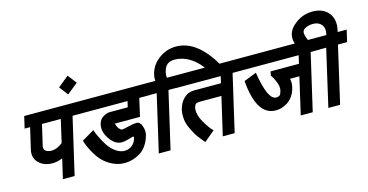

<svg xmlns="http://www.w3.org/2000/svg" viewBox="-89 -1313 3382 1765"><g transform="rotate(-15 1602.5 -430.0)"><path d="M277 -146Q195 -146 146.5 -194.5Q98 -243 115 -318L162 -520H110L136 -633H675L649 -520H566L441 20H329L373 -167Q326 -146 277 -146ZM229 -322Q222 -292 242.5 -276Q263 -260 299 -260Q348 -260 404 -303L454 -520H275Z M617 -888 682 -804 578 -720 514 -804Z M1059 -177Q1061 -185 1059.5 -188Q1058 -191 1051 -191Q1047 -191 1007 -179Q967 -167 942 -167Q877 -167 828 -239Q780 -309 795 -377Q806 -422 841 -443Q877 -464 903 -464H1076L1089 -520H629L655 -633H1326L1300 -520H1201L1162 -350H922Q933 -314 947 -298Q962 -280 974 -280Q987 -280 1036 -292Q1090 -305 1114 -305Q1150 -305 1165 -262Q1181 -215 1173 -180Q1160 -126 1131 -82.5Q1102 -39 1065 -18Q994 24 919 24Q857 24 801.5 -4Q746 -32 711 -70Q676 -107 645 -164.5Q614 -222 598 -274L716 -343Q723 -319 747 -269Q764 -233 794 -186Q821 -144 863 -114Q904 -85 945 -85Q988 -85 1018.5 -110Q1049 -135 1059 -177Z M1388 -691Q1408 -778 1482.5 -833.5Q1557 -889 1648 -889Q1846 -889 1999 -626L2017 -593H1881L1877 -601L1876 -603Q1808 -708 1713 -752Q1660 -776 1605 -776Q1559 -776 1533.5 -754.5Q1508 -733 1497 -686Q1491 -662 1494 -633H1592L1566 -521H1479L1354 20H1242L1367 -521H1280L1306 -633H1384Q1381 -664 1388 -691Z M1728 -342Q1703 -342 1692 -334Q1681 -326 1674 -303Q1662 -240 1706 -163Q1753 -82 1784 -56L1683 29Q1681 26 1669.5 13.5Q1658 1 1656 -2Q1654 -4 1638 -26Q1634 -31 1626 -41Q1618 -51 1615 -56Q1612 -60 1609 -65.5Q1606 -71 1602 -78.5Q1598 -86 1595 -91Q1553 -167 1547 -218Q1541 -270 1550 -312Q1565 -376 1606 -416Q1647 -456 1707 -456H1961L1976 -520H1546L1572 -633H2196L2170 -520H2089L1964 20H1851L1935 -342Z M2418 -198Q2444 -198 2454.5 -209.5Q2465 -221 2472 -252Q2479 -283 2463 -326Q2445 -374 2422 -405L2430 -443H2700L2718 -520H2150L2176 -633H2939L2913 -520H2832L2707 20H2593L2674 -331H2585Q2594 -294 2585 -253Q2557 -128 2441 -92Q2416 -84 2385 -84Q2203 -84 2176 -419L2296 -466Q2338 -198 2418 -198Z M2918 -764Q2886 -764 2854 -751.5Q2822 -739 2817 -715Q2809 -679 2857 -593H2728Q2692 -660 2706 -720Q2719 -777 2788 -826Q2857 -875 2942 -875Q3043 -875 3094 -812Q3146 -748 3122 -645L3119 -633H3205L3179 -521H3092L2968 19H2856L2980 -521H2893L2919 -633H3010Q3011 -635 3014 -644Q3026 -697 2999 -730.5Q2972 -764 2918 -764Z"/></g></svg>

Font: Miedinger
Style: Bold-Italic
Weight: 700
Italic angle: -13°
Version: Version 001.000